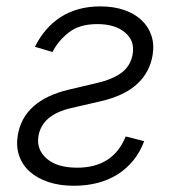

<svg xmlns="http://www.w3.org/2000/svg" viewBox="-20 -573 552 604"><path d="M35.9 -147.4Q54.3 -257.5 197.1 -291.2L283 -311.4Q336.6 -323.9 364.2 -345.7Q391.7 -367.5 397.4 -403.1Q404.5 -444.6 373.2 -470.9Q341.6 -497.2 286.6 -497.2Q230.5 -497.2 197.8 -471.9Q180.8 -458.8 167.6 -443.4Q154.5 -427.9 145.2 -409.4L89.8 -425.8Q104.8 -455.6 124.8 -479Q144.9 -502.5 170.5 -519Q196 -535.5 227.3 -544.2Q258.5 -552.9 295.8 -552.9Q337 -552.9 369.9 -541.7Q402.7 -530.5 424.5 -510.3Q446.4 -490.1 456 -462Q465.6 -433.9 460.2 -400.2Q451.3 -345.5 411.2 -308.6Q371.1 -271.7 297.2 -254.6L204.9 -233.3Q111.9 -212 100.9 -144.5Q94.1 -102.6 127.1 -73.9Q159.8 -45.5 222.7 -45.5Q335.9 -45.5 375.4 -143.8L433.6 -128.9Q420.8 -94.8 399.7 -68.7Q378.6 -42.6 350.3 -24.7Q322.1 -6.7 287.3 2.3Q252.5 11.4 212.4 11.4Q167.3 11.4 131.9 -0.5Q96.6 -12.4 73.3 -33.4Q50.1 -54.3 40.1 -83.6Q30.2 -112.9 35.9 -147.4Z"/></svg>

Font: Inter P Light
Style: Italic
Weight: 300
Italic angle: 9.39999°
Designer: Rasmus Andersson
Foundry: rsms
Version: Version 3.018;git-588b23468